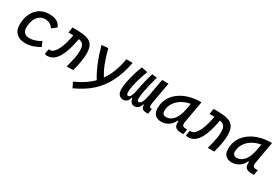

<svg xmlns="http://www.w3.org/2000/svg" viewBox="58 -1529 3986 2762"><g transform="rotate(30 2051.0 -148.0)"><path d="M271.5 -83Q322.3 -83 370.8 -99.6Q419.4 -116.2 457 -143.1L492.2 -63Q444.3 -30.3 382.8 -10.3Q321.3 9.8 257.3 9.8Q161.1 9.8 108.4 -40Q55.7 -89.8 55.7 -180.2Q55.7 -285.2 92.3 -363Q128.9 -440.9 195.1 -484.1Q261.2 -527.3 350.1 -527.3Q430.2 -527.3 477.5 -502Q524.9 -476.6 549.3 -419.9L473.6 -359.9Q448.2 -398.9 415.5 -416.7Q382.8 -434.6 336.4 -434.6Q283.7 -434.6 243.9 -404.3Q204.1 -374 182.4 -319.3Q160.6 -264.6 160.2 -190.9Q160.6 -139.6 189.7 -111.3Q218.8 -83 271.5 -83Z M942.9 0Q954.6 -43 966.8 -92.3Q979 -141.6 987.3 -192.1Q995.6 -242.7 995.6 -288.6Q995.6 -359.9 972.4 -389.4Q949.2 -418.9 898.4 -427.7L892.6 -397.9Q877.9 -319.8 856 -246.6Q834 -173.3 802.2 -115.7Q770.5 -58.1 725.8 -24.2Q681.2 9.8 621.1 9.8Q610.4 9.8 601.6 8.1Q592.8 6.3 580.6 1L596.2 -86.4Q603.5 -84.5 605.5 -84Q607.4 -83 613.3 -83Q649.9 -83 679.4 -113Q709 -143.1 731.9 -191.4Q754.9 -239.7 771 -296.9Q787.1 -354 797.4 -408.2L802.2 -434.1Q793.5 -434.6 784.2 -434.6Q774.4 -434.6 764.6 -435.1Q754.4 -435.1 743.2 -435.5Q731.9 -435.5 720.2 -435.5L735.8 -527.3Q828.1 -527.8 896.5 -521.5Q964.8 -515.1 1010.3 -492.7Q1055.7 -470.2 1077.9 -424.1Q1100.1 -377.9 1100.1 -298.8Q1100.1 -251.5 1092.8 -198.5Q1085.4 -145.5 1074 -94.2Q1062.5 -43 1049.8 0Z M1173.3 230.5 1129.9 145Q1217.8 106.4 1289.1 59.6Q1360.4 12.7 1416.5 -44.4Q1303.2 -224.6 1222.2 -517.6L1330.1 -527.3Q1391.6 -275.4 1486.8 -129.4Q1542 -207 1578.4 -303.2Q1614.7 -399.4 1635.3 -517.6H1739.7Q1703.1 -327.6 1631.8 -186.3Q1560.5 -44.9 1448 56.6Q1335.4 158.2 1173.3 230.5Z M1881.8 9.8Q1838.9 9.8 1811.5 -22.9Q1786.6 -51.8 1786.6 -116.7Q1786.6 -125 1787.1 -133.3Q1790.5 -204.1 1815.7 -309.1Q1840.8 -414.1 1885.7 -527.3L1988.3 -508.3Q1960 -434.1 1938.5 -362.3Q1917 -290.5 1904.8 -231.2Q1892.6 -171.9 1891.6 -133.8Q1891.6 -123.5 1892.8 -109.1Q1894 -94.7 1900.1 -83.7Q1906.2 -72.8 1919.4 -72.8Q1942.4 -72.8 1959.7 -106Q1977.1 -139.2 1986.3 -185.1Q2000 -253.9 2009 -297.9Q2018.1 -341.8 2025.6 -373.8Q2033.2 -405.8 2042.2 -438.5Q2051.3 -471.2 2064.9 -517.6L2147 -508.3Q2145 -498 2135.3 -460.9Q2125 -423.3 2112.3 -371.3Q2099.6 -319.3 2088.4 -263.9Q2077.1 -208.5 2071.8 -162.1Q2069.3 -138.2 2069.3 -121.6Q2069.3 -103 2072.3 -92.8Q2077.6 -72.8 2095.2 -72.8Q2149.9 -72.8 2179.7 -238.8L2229.5 -517.6L2335.4 -517.1L2272.9 -165.5Q2268.6 -139.6 2268.6 -122.6Q2268.6 -108.4 2271.5 -99.6Q2278.3 -80.6 2299.3 -80.6H2312L2296.9 4.9H2272.5Q2247.1 4.9 2226.1 -1.2Q2205.1 -7.3 2192.6 -25.1Q2180.2 -43 2179.7 -78.1H2169.4Q2157.7 -31.7 2131.3 -11Q2105 9.8 2071.8 9.8Q2032.2 9.8 2012.9 -15.6Q1993.7 -41 1987.3 -78.1H1978.5Q1966.3 -31.7 1941.7 -11Q1917 9.8 1881.8 9.8Z M2513.2 10.3Q2446.8 10.3 2410.6 -27.8Q2374.5 -65.9 2374.5 -135.3Q2374.5 -223.1 2411.9 -294.7Q2449.2 -366.2 2516.6 -417Q2584 -467.8 2674.3 -495.1Q2764.6 -522.5 2870.6 -522.5H2880.4L2815.9 -154.8Q2813.5 -141.6 2813.5 -130.4Q2813.5 -109.9 2822.3 -98.1Q2835 -80.6 2877.9 -80.6H2897.9L2883.3 4.9H2848.6Q2776.9 4.9 2749.5 -23.9Q2727.5 -47.4 2727.5 -97.7Q2727.5 -109.4 2728.5 -122.6H2715.8Q2686 -59.1 2633.5 -24.4Q2581.1 10.3 2513.2 10.3ZM2544.9 -82.5Q2615.2 -82.5 2667.5 -146Q2719.7 -209.5 2740.7 -325.7L2758.8 -425.3Q2678.7 -413.1 2615.5 -374.3Q2552.2 -335.4 2515.6 -277.1Q2479 -218.8 2479 -147.5Q2479 -116.2 2496.3 -99.4Q2513.7 -82.5 2544.9 -82.5Z M3286.6 0Q3298.3 -43 3310.5 -92.3Q3322.8 -141.6 3331.1 -192.1Q3339.4 -242.7 3339.4 -288.6Q3339.4 -359.9 3316.2 -389.4Q3293 -418.9 3242.2 -427.7L3236.3 -397.9Q3221.7 -319.8 3199.7 -246.6Q3177.7 -173.3 3146 -115.7Q3114.3 -58.1 3069.6 -24.2Q3024.9 9.8 2964.8 9.8Q2954.1 9.8 2945.3 8.1Q2936.5 6.3 2924.3 1L2939.9 -86.4Q2947.3 -84.5 2949.2 -84Q2951.2 -83 2957 -83Q2993.7 -83 3023.2 -113Q3052.7 -143.1 3075.7 -191.4Q3098.6 -239.7 3114.7 -296.9Q3130.9 -354 3141.1 -408.2L3146 -434.1Q3137.2 -434.6 3127.9 -434.6Q3118.2 -434.6 3108.4 -435.1Q3098.1 -435.1 3086.9 -435.5Q3075.7 -435.5 3064 -435.5L3079.6 -527.3Q3171.9 -527.8 3240.2 -521.5Q3308.6 -515.1 3354 -492.7Q3399.4 -470.2 3421.6 -424.1Q3443.8 -377.9 3443.8 -298.8Q3443.8 -251.5 3436.5 -198.5Q3429.2 -145.5 3417.7 -94.2Q3406.2 -43 3393.6 0Z M3685.1 10.3Q3618.7 10.3 3582.5 -27.8Q3546.4 -65.9 3546.4 -135.3Q3546.4 -223.1 3583.7 -294.7Q3621.1 -366.2 3688.5 -417Q3755.9 -467.8 3846.2 -495.1Q3936.5 -522.5 4042.5 -522.5H4052.2L3987.8 -154.8Q3985.4 -141.6 3985.4 -130.4Q3985.4 -109.9 3994.1 -98.1Q4006.8 -80.6 4049.8 -80.6H4069.8L4055.2 4.9H4020.5Q3948.7 4.9 3921.4 -23.9Q3899.4 -47.4 3899.4 -97.7Q3899.4 -109.4 3900.4 -122.6H3887.7Q3857.9 -59.1 3805.4 -24.4Q3752.9 10.3 3685.1 10.3ZM3716.8 -82.5Q3787.1 -82.5 3839.4 -146Q3891.6 -209.5 3912.6 -325.7L3930.7 -425.3Q3850.6 -413.1 3787.4 -374.3Q3724.1 -335.4 3687.5 -277.1Q3650.9 -218.8 3650.9 -147.5Q3650.9 -116.2 3668.2 -99.4Q3685.5 -82.5 3716.8 -82.5Z"/></g></svg>

Font: CaskaydiaCove NFP
Style: Italic
Weight: 400
Italic angle: -10°
Designer: Aaron Bell
Foundry: Saja Typeworks
Version: Version 2111.001; VTT 6.35;Nerd Fonts 3.1.1